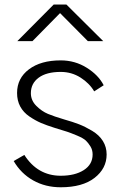

<svg xmlns="http://www.w3.org/2000/svg" viewBox="-20 -791 519 829"><path d="M39.1 -95.7 85 -122.1Q142.6 -32.2 242.2 -32.2Q303.7 -32.2 341.8 -56.6Q379.9 -81.1 379.9 -124Q379.9 -143.6 370.6 -158.7Q361.3 -173.8 350.6 -184.1Q339.8 -194.3 313 -205.6Q286.1 -216.8 270 -222.2Q253.9 -227.5 214.8 -239.3Q180.7 -250 156.7 -260.3Q132.8 -270.5 106.9 -288.1Q81.1 -305.7 67.4 -331.1Q53.7 -356.4 53.7 -389.6Q53.7 -453.1 105 -491.7Q156.2 -530.3 242.2 -530.3Q303.7 -530.3 354.5 -498.5Q405.3 -466.8 427.7 -422.9L386.7 -396.5Q366.2 -431.6 327.6 -456.1Q289.1 -480.5 242.2 -480.5Q180.7 -480.5 147 -455.6Q113.3 -430.7 113.3 -388.7Q113.3 -357.4 136.7 -334Q160.2 -310.5 187 -299.3Q213.9 -288.1 256.8 -275.4Q294.9 -264.6 321.3 -254.4Q347.7 -244.1 377.9 -226.1Q408.2 -208 424.3 -182.1Q440.4 -156.2 440.4 -124Q440.4 -63.5 388.2 -22.9Q335.9 17.6 242.2 17.6Q175.8 17.6 123 -12.2Q70.3 -42 39.1 -95.7ZM54.7 -613.3 211.9 -771.5H266.6L425.8 -613.3H359.4L239.3 -734.4L120.1 -613.3Z"/></svg>

Font: Gothic A1 Light
Style: Regular
Weight: 300
Version: Version 2.50